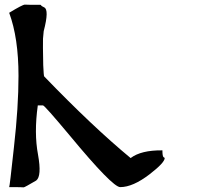

<svg xmlns="http://www.w3.org/2000/svg" viewBox="-20 -806 868 826"><path d="M678.7 -159.2Q586.9 -160.2 542 -126Q377.9 -261.7 169.9 -477.5Q168 -480.5 166 -525.4Q164.1 -617.2 165 -639.6Q167 -662.1 168 -671.9Q192.4 -764.6 169.9 -774.4Q158.2 -779.3 155.3 -785.2Q95.7 -785.2 86.9 -786.1Q86.9 -786.1 86.9 -786.1Q77.1 -786.1 19.5 -751Q59.6 -642.6 59.6 -479.5Q59.6 -345.7 40 -172.9Q21.5 -1 19.5 -1Q79.1 -1 82 0Q82 0 82 0Q85.9 0 135.7 -29.3Q160.2 -47.9 143.6 -140.6Q126 -233.4 142.6 -352.5Q157.2 -352.5 165 -352.5Q171.9 -352.5 280.3 -222.7Q463.9 -1 497.1 -1Q551.8 -1 624 -56.6Q688.5 -106.4 688.5 -126Q689.5 -126 689.5 -126Q688.5 -127 683.6 -129.9Q678.7 -133.8 678.7 -159.2Z"/></svg>

Font: Tolkien Dwarf Runes
Style: Regular
Weight: 400
Version: Regular